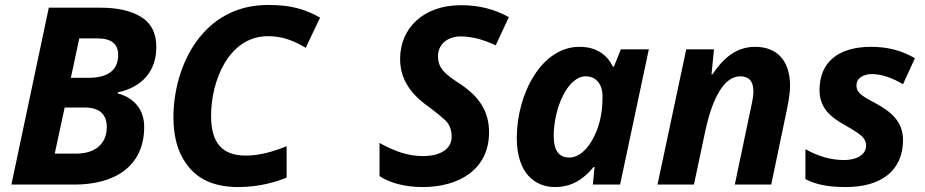

<svg xmlns="http://www.w3.org/2000/svg" viewBox="-20 -745 3733 775"><path d="M281 0C440 0 562 -71 562 -233C562 -304 520 -351 455 -368V-372C554 -393 611 -458 611 -555C611 -612 590 -652 549 -677C508 -702 453 -714 385 -714H177L26 0ZM300 -590H374C429 -590 457 -568 457 -523C457 -458 410 -431 339 -431H266ZM241 -311H322C382 -311 411 -283 411 -232C411 -163 362 -125 289 -125H201Z M942 10C1029 10 1097 -12 1137 -28V-155C1082 -132 1025 -117 972 -117C875 -117 832 -170 832 -278C832 -417 902 -599 1062 -599C1122 -599 1169 -579 1214 -552L1272 -674C1209 -709 1153 -725 1062 -725C797 -725 680 -479 680 -270C680 -185 702 -117 746 -66C790 -15 855 10 942 10Z M1686 10C1833 10 1954 -61 1954 -211C1954 -295 1915 -355 1836 -407C1780 -444 1748 -467 1748 -518C1748 -567 1787 -598 1840 -598C1883 -598 1930 -586 1981 -562L2034 -676C1975 -708 1915 -724 1840 -724C1691 -724 1595 -633 1595 -507C1595 -409 1657 -351 1717 -309C1742 -290 1763 -273 1779 -258C1795 -242 1803 -220 1803 -193C1803 -140 1752 -115 1687 -115C1627 -115 1571 -135 1512 -168V-34C1553 -7 1614 10 1686 10Z M2220 10C2289 10 2337 -23 2376 -71H2380L2373 0H2483L2599 -546H2486L2458 -476H2454C2430 -524 2388 -556 2319 -556C2165 -556 2066 -365 2066 -188C2066 -44 2141 10 2220 10ZM2278 -109C2236 -109 2215 -138 2215 -195C2215 -310 2272 -437 2344 -437C2387 -437 2412 -404 2412 -357C2412 -326 2410 -299 2405 -275C2389 -190 2338 -109 2278 -109Z M2781 0 2829 -226C2855 -342 2900 -437 2968 -437C3003 -437 3021 -417 3021 -377C3021 -362 3018 -342 3013 -319L2946 0H3093L3158 -311C3165 -346 3169 -375 3169 -399C3169 -495 3121 -556 3028 -556C2952 -556 2899 -510 2856 -445H2852L2862 -546H2750L2634 0Z M3395 10C3535 10 3625 -55 3625 -180C3625 -255 3576 -295 3511 -330C3455 -359 3437 -373 3437 -400C3437 -431 3467 -446 3499 -446C3542 -446 3586 -428 3625 -405L3673 -510C3617 -543 3559 -556 3496 -556C3365 -556 3288 -495 3288 -382C3288 -313 3326 -275 3394 -238C3427 -219 3449 -205 3460 -194C3471 -183 3476 -171 3476 -158C3476 -118 3434 -99 3387 -99C3332 -99 3280 -115 3231 -143V-22C3276 1 3324 10 3395 10Z"/></svg>

Font: BC Sans
Style: Bold Italic
Weight: 700
Italic angle: -12°
Designer: Monotype Design Team
Province of B.C.
Foundry: Monotype Imaging Inc.
Version: Version 2.000;GOOG;noto-source:20170915:90ef993387c0